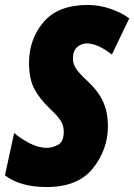

<svg xmlns="http://www.w3.org/2000/svg" viewBox="-37 -744 541 774"><path d="M151 10Q278 10 338 -66Q398 -142 398 -235Q398 -293 378 -335.5Q358 -378 318 -415Q280 -450 268.5 -469Q257 -488 257 -507Q257 -540 274.5 -554.5Q292 -569 312 -569Q357 -569 414 -524L484 -670Q455 -692 409.5 -708Q364 -724 317 -724Q197 -724 138.5 -655Q80 -586 80 -490Q80 -427 101 -386.5Q122 -346 165 -305Q199 -273 209.5 -254.5Q220 -236 220 -213Q220 -172 196.5 -160Q173 -148 152 -148Q118 -148 81.5 -167Q45 -186 20 -208L-17 -37Q45 10 151 10Z"/></svg>

Font: Noto Sans Display Condensed Black
Style: Italic
Weight: 900
Width: 3
Italic angle: -192°
Designer: Monotype Design Team
Foundry: Monotype Imaging Inc.
Version: Version 1.900